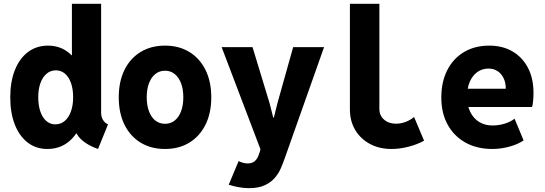

<svg xmlns="http://www.w3.org/2000/svg" viewBox="-20 -772 2852 1005"><path d="M493.2 7.8Q447.8 -7.8 416.7 -32.2Q385.7 -56.6 377.9 -82L387.7 -73.2H347.2L366.7 -135.3V-428.2L345.2 -482.4H356.4V-752H509.3V-181.6Q509.3 -161.1 519 -144.5Q528.8 -127.9 545.4 -121.1ZM227.5 7.8Q168.9 7.8 125.2 -25.6Q81.5 -59.1 57.6 -119.9Q33.7 -180.7 33.7 -262.7Q33.7 -344.7 58.1 -405.8Q82.5 -466.8 127 -500Q171.4 -533.2 231.4 -533.2Q291 -533.2 335.2 -499.8Q379.4 -466.3 403.8 -405.5Q428.2 -344.7 428.2 -262.7Q428.2 -180.7 403.3 -119.9Q378.4 -59.1 333.5 -25.6Q288.6 7.8 227.5 7.8ZM269 -121.1Q297.9 -121.1 318.6 -138.7Q339.4 -156.2 351.1 -188.2Q362.8 -220.2 362.8 -262.7Q362.8 -305.7 351.6 -337.4Q340.3 -369.1 320.1 -386.5Q299.8 -403.8 272.5 -403.8Q244.6 -403.8 223.9 -386.2Q203.1 -368.7 191.7 -337.2Q180.2 -305.7 180.2 -262.7Q180.2 -220.2 191.2 -188.2Q202.1 -156.2 222.4 -138.7Q242.7 -121.1 269 -121.1Z M843.8 7.8Q770.5 7.8 715.8 -25.6Q661.1 -59.1 631.3 -119.9Q601.6 -180.7 601.6 -262.7Q601.6 -344.7 631.3 -405.5Q661.1 -466.3 715.8 -499.8Q770.5 -533.2 843.8 -533.2Q917 -533.2 971.4 -499.8Q1025.9 -466.3 1055.9 -405.5Q1085.9 -344.7 1085.9 -262.7Q1085.9 -180.7 1055.9 -119.9Q1025.9 -59.1 971.4 -25.6Q917 7.8 843.8 7.8ZM843.8 -124Q873 -124 894.5 -141.1Q916 -158.2 927.7 -189.5Q939.5 -220.7 939.5 -262.7Q939.5 -305.2 927.7 -336.2Q916 -367.2 894.5 -384.5Q873 -401.9 843.8 -401.9Q814.5 -401.9 793 -384.5Q771.5 -367.2 759.8 -336.2Q748 -305.2 748 -262.7Q748 -220.7 759.8 -189.5Q771.5 -158.2 793 -141.1Q814.5 -124 843.8 -124Z M1282.7 212.9Q1256.3 212.9 1226.6 207.3Q1196.8 201.7 1177.2 194.8L1229 71.3Q1239.7 76.7 1252.4 80.1Q1265.1 83.5 1275.4 83.5Q1298.8 83.5 1311.8 72.8Q1324.7 62 1330.8 47.6Q1336.9 33.2 1339.8 23.4L1359.9 -56.2L1349.1 24.4L1140.1 -525.4H1301.8L1390.6 -233.4L1410.2 -156.7H1413.6L1432.6 -233.4L1514.6 -525.4H1676.3L1469.7 58.6Q1461.9 81.1 1450.4 107.9Q1439 134.8 1418.9 158.4Q1398.9 182.1 1366.2 197.5Q1333.5 212.9 1282.7 212.9Z M2029.8 7.8Q1965.3 7.8 1916.3 -18.6Q1867.2 -44.9 1839.4 -91.6Q1811.5 -138.2 1811.5 -199.7V-752H1965.8V-201.7Q1965.8 -167.5 1990.2 -146Q2014.6 -124.5 2053.2 -124.5Q2077.6 -124.5 2102.8 -133.8Q2127.9 -143.1 2147.5 -159.7L2199.7 -35.6Q2165 -16.1 2118.9 -4.2Q2072.8 7.8 2029.8 7.8Z M2557.1 7.8Q2476.6 7.8 2416.5 -25.6Q2356.4 -59.1 2323.2 -119.6Q2290 -180.2 2290 -261.2Q2290 -343.3 2321 -404.5Q2352.1 -465.8 2408.7 -499.5Q2465.3 -533.2 2541 -533.2Q2611.3 -533.2 2663.3 -502.4Q2715.3 -471.7 2743.9 -416.3Q2772.5 -360.8 2772.5 -286.6Q2772.5 -267.1 2770.8 -246.3Q2769 -225.6 2765.1 -211.9H2412.6V-307.6H2627.4Q2627.4 -339.4 2616 -363Q2604.5 -386.7 2584.2 -399.9Q2564 -413.1 2537.1 -413.1Q2503.4 -413.1 2478 -394.5Q2452.6 -376 2438.7 -343.3Q2424.8 -310.5 2424.8 -266.1Q2424.8 -220.2 2441.4 -186.3Q2458 -152.3 2487.8 -133.8Q2517.6 -115.2 2557.6 -115.2Q2591.8 -115.2 2623.3 -125.2Q2654.8 -135.3 2673.3 -150.9L2720.7 -37.1Q2691.9 -17.1 2647 -4.6Q2602.1 7.8 2557.1 7.8Z"/></svg>

Font: Reddit Mono ExtraBold
Style: Regular
Weight: 800
Monospace: yes
Designer: Stephen Hutchings
Foundry: Reddit
Version: Version 1.014